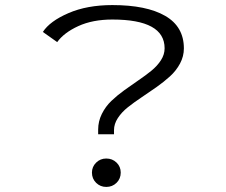

<svg xmlns="http://www.w3.org/2000/svg" viewBox="-20 -726 890 757"><path d="M367 -196.5V-215Q367 -247.5 381.5 -276.8Q396 -306 419 -328Q442 -350 470 -370.2Q498 -390.5 526 -409.5Q554 -428.5 577 -447.2Q600 -466 614.5 -488.5Q629 -511 629 -535.5Q629 -649 423 -649Q345 -649 288.5 -623Q232 -597 205.5 -560L149 -600Q176.5 -642.5 249.8 -674.2Q323 -706 423 -706Q557.5 -706 631.2 -663.5Q705 -621 705 -535Q705 -504 689.8 -475.5Q674.5 -447 650.2 -425Q626 -403 596.5 -382.2Q567 -361.5 537.8 -342Q508.5 -322.5 484.2 -303.2Q460 -284 444.8 -260.8Q429.5 -237.5 429.5 -213V-196.5ZM399 11Q375.5 11 359 -5.2Q342.5 -21.5 342.5 -45.5Q342.5 -68.5 359 -84.8Q375.5 -101 399 -101Q423 -101 439.5 -85Q456 -69 456 -45.5Q456 -21.5 439.5 -5.2Q423 11 399 11Z"/></svg>

Font: League Mono Wide Light
Style: Regular
Weight: 300
Width: 8
Designer: Tyler Finck
Foundry: The League of Moveable Type / Tyler Finck
Version: Version 2.210